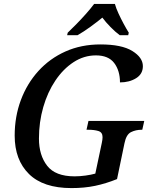

<svg xmlns="http://www.w3.org/2000/svg" viewBox="-20 -951 776 981"><path d="M345 10Q201 10 128 -62Q55 -134 55 -258Q55 -355 86.5 -439.5Q118 -524 176 -588Q234 -652 314.5 -688Q395 -724 493 -724Q602 -724 656 -690.5Q710 -657 710 -613Q710 -573 675.5 -551.5Q641 -530 593 -530Q593 -590 563.5 -629Q534 -668 470 -668Q409 -668 356 -633.5Q303 -599 263 -539.5Q223 -480 201 -403.5Q179 -327 179 -243Q179 -158 221 -104Q263 -50 361 -50Q388 -50 417 -54Q446 -58 467 -64L500 -220Q504 -238 504 -250Q504 -275 483 -281.5Q462 -288 432 -288H422L432 -333H717L707 -288H703Q674 -288 649.5 -276Q625 -264 616 -219L578 -36Q521 -13 466 -1.5Q411 10 345 10ZM326 -784Q346 -803 371 -828.5Q396 -854 420 -881Q444 -908 461 -931H567Q573 -909 585.5 -882Q598 -855 612 -829Q626 -803 638 -784L635 -771H592Q569 -788 544.5 -813Q520 -838 503 -861Q475 -838 440.5 -813Q406 -788 376 -771H323Z"/></svg>

Font: Noto Serif Medium
Style: Italic
Weight: 500
Italic angle: -12°
Designer: Monotype Design Team
Foundry: Monotype Imaging Inc.
Version: Version 2.014; ttfautohint (v1.8.4.7-5d5b)